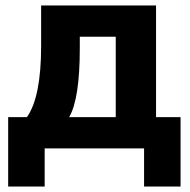

<svg xmlns="http://www.w3.org/2000/svg" viewBox="-20 -545 698 705"><path d="M10 140V-115H79Q131 -189 131 -376V-525H553V-115H643V140H509V0H144V140ZM234 -115H405V-410H273V-368Q273 -182 234 -115Z"/></svg>

Font: Anuphan
Style: Bold
Weight: 700
Designer: Mike Abbink, Paul van der Laan, Pieter van Rosmalen, Mint Tantisuwanna
Foundry: Bold Monday; Cadson Demak
Version: Version 3.002;hotconv 1.0.109;makeotfexe 2.5.65596